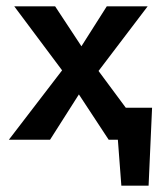

<svg xmlns="http://www.w3.org/2000/svg" viewBox="-20 -441 521 606"><path d="M377 -101H460L449 145H363L352 0H323L229 -143L138 0H8L176 -219L25 -421H154L237 -295L317 -421H446L291 -217Z"/></svg>

Font: EauTest
Style: Bold
Weight: 700
Designer: Christian Thalmann (Catharsis Fonts)
Version: Version 0.001;PS 000.001;hotconv 1.0.88;makeotf.lib2.5.64775